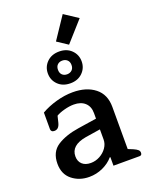

<svg xmlns="http://www.w3.org/2000/svg" viewBox="-176 -1055 902 1159"><g transform="rotate(-20 274.5 -475.5)"><path d="M281 -823 376 -965 464 -907 349 -778ZM169 -658Q169 -701 199 -730.5Q229 -760 278 -760Q326 -760 356 -730.5Q386 -701 386 -658Q386 -615 356 -585.5Q326 -556 278 -556Q229 -556 199 -585.5Q169 -615 169 -658ZM321 -658Q321 -679 308.5 -690.5Q296 -702 277 -702Q258 -702 246 -690.5Q234 -679 234 -658Q234 -637 246 -625.5Q258 -614 277 -614Q296 -614 308.5 -625.5Q321 -637 321 -658ZM37 -126Q37 -202 91 -237Q145 -272 231 -285L349 -303V-339Q349 -381 323 -405Q297 -429 251 -429Q223 -429 189.5 -420Q156 -411 137 -399L127 -358Q122 -338 112.5 -328.5Q103 -319 88 -319Q77 -319 71.5 -324.5Q66 -330 66 -338V-445Q109 -470 164 -485.5Q219 -501 271 -501Q358 -501 412 -458.5Q466 -416 466 -336V-65L498 -52Q518 -43 526 -35.5Q534 -28 534 -17Q534 0 519 0H351V-55H347Q321 -24 279.5 -5Q238 14 192 14Q128 14 82.5 -22.5Q37 -59 37 -126ZM349 -169V-234L253 -219Q154 -202 154 -131Q154 -99 174 -80.5Q194 -62 229 -62Q260 -62 287.5 -77Q315 -92 332 -116.5Q349 -141 349 -169Z"/></g></svg>

Font: Maitree SemiBold
Style: Regular
Weight: 600
Designer: CadsonDemak Team
Foundry: CadsonDemak
Version: Version 1.001